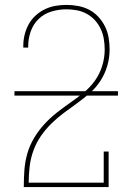

<svg xmlns="http://www.w3.org/2000/svg" viewBox="-20 -763 540 783"><path d="M77 0V-1Q77 -35 79.5 -69.5Q82 -104 91.5 -137Q101 -170 118.5 -199.5Q136 -229 159 -254.5Q182 -280 209 -301.5Q236 -323 264 -342.5Q292 -362 319 -383.5Q346 -405 366 -432.5Q386 -460 396.5 -493.5Q407 -527 407 -561Q407 -582 403.5 -603.5Q400 -625 391 -644.5Q382 -664 367.5 -680Q353 -696 334 -706.5Q315 -717 293.5 -721Q272 -725 251 -725Q220 -725 190 -716Q160 -707 138 -686Q116 -665 105.5 -635.5Q95 -606 95 -575Q95 -574 95 -572.5Q95 -571 95 -569H75Q75 -571 75 -572.5Q75 -574 75 -576Q75 -599 80.5 -621.5Q86 -644 97 -664Q108 -684 125 -699.5Q142 -715 162.5 -725Q183 -735 205.5 -739Q228 -743 251 -743Q275 -743 299 -738.5Q323 -734 344 -723Q365 -712 381.5 -694Q398 -676 408.5 -654.5Q419 -633 423 -609Q427 -585 427 -561Q427 -527 417.5 -494.5Q408 -462 390 -434Q372 -406 347 -384Q322 -362 295 -342.5Q268 -323 241 -303Q214 -283 190 -259.5Q166 -236 147 -208.5Q128 -181 116.5 -149.5Q105 -118 101 -84.5Q97 -51 97 -18H403V-145H423V0ZM39 -373V-391H461V-373Z"/></svg>

Font: Iosevka Slab Thin
Style: Regular
Weight: 100
Monospace: yes
Designer: Belleve Invis
Foundry: Belleve Invis
Version: Version 11.1.0; ttfautohint (v1.8.3)